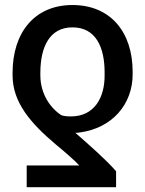

<svg xmlns="http://www.w3.org/2000/svg" viewBox="-20 -573 586 776"><path d="M87.9 183.6H449.2V119.1C407.2 70.8 338.4 11.2 284.7 -36.1C292 -36.1 294.4 -36.6 302.7 -37.6C433.6 -55.2 516.6 -151.9 516.1 -273.4V-283.2C516.1 -442.9 426.8 -552.7 272.9 -552.7C119.1 -552.7 30.8 -440.9 30.8 -278.3V-268.6C30.8 -159.2 103.5 -75.2 206.5 11.7C240.2 39.1 287.6 80.6 300.3 95.7H87.9ZM402.8 -278.3V-268.6C403.3 -179.7 362.3 -102.5 266.6 -102.5C251 -102.5 239.7 -103.5 228 -107.4C184.1 -135.7 143.1 -192.9 143.1 -268.6V-278.3C143.1 -383.8 180.7 -462.4 272.9 -462.4C367.2 -462.4 403.3 -382.3 402.8 -278.3Z"/></svg>

Font: Inteeer Medium
Style: Regular
Weight: 500
Designer: Rasmus Andersson
Foundry: rsms
Version: Version 4.001;Glyphs 3.4 (3402)